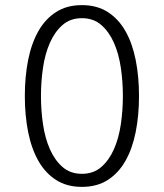

<svg xmlns="http://www.w3.org/2000/svg" viewBox="-20 -718 640 750"><path d="M199 -671Q241 -698 300 -698Q359 -698 401 -671Q443 -644 470 -596.5Q497 -549 510 -484Q523 -419 523 -343Q523 -267 510 -202Q497 -137 470 -89.5Q443 -42 401 -15Q359 12 300 12Q241 12 199 -15Q157 -42 130 -89.5Q103 -137 90 -202Q77 -267 77 -343Q77 -419 90 -484Q103 -549 130 -596.5Q157 -644 199 -671ZM224.5 -65.5Q255 -39 300 -39Q345 -39 375.5 -65.5Q406 -92 425 -135Q444 -178 452 -232.5Q460 -287 460 -343Q460 -399 452 -453.5Q444 -508 425 -551Q406 -594 375.5 -620.5Q345 -647 300 -647Q255 -647 224.5 -620.5Q194 -594 175 -551Q156 -508 148 -453.5Q140 -399 140 -343Q140 -287 148 -232.5Q156 -178 175 -135Q194 -92 224.5 -65.5Z"/></svg>

Font: Post Grotesk Light
Style: Light
Weight: 300
Version: Version 1.0